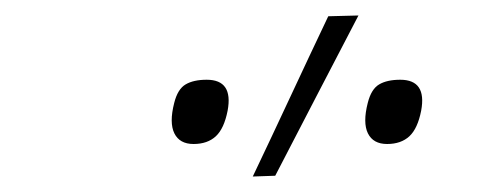

<svg xmlns="http://www.w3.org/2000/svg" viewBox="-20 -814 640 248"><path d="M306.5 -586Q331.5 -638.5 355.5 -690Q379.5 -741.5 404 -793L443 -794Q415.5 -741.5 389 -690.2Q362.5 -639 335.5 -587ZM230 -628Q212 -628 205.2 -641.8Q198.5 -655.5 205 -681Q209.5 -699 219.8 -705Q230 -711 247 -711Q281.5 -711 274 -671Q269.5 -648 258.8 -638Q248 -628 230 -628ZM480 -628Q462 -628 455.2 -641.8Q448.5 -655.5 455 -681Q459.5 -699 469.8 -705Q480 -711 497 -711Q531.5 -711 524 -671Q519.5 -648 508.8 -638Q498 -628 480 -628Z"/></svg>

Font: Commissioner Loud Thin
Style: Italic
Weight: 100
Italic angle: -12°
Designer: Kostas Bartsokas
Foundry: Kostas Bartsokas
Version: Version 1.000; ttfautohint (v1.8.3)